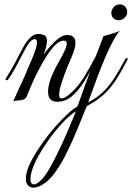

<svg xmlns="http://www.w3.org/2000/svg" viewBox="-20 -463 608 883"><path d="M243 5Q201 5 201 -42Q201 -60 208 -85Q215 -110 230 -140Q238 -157 251.5 -180.5Q265 -204 276 -227Q287 -250 287 -263Q287 -276 273 -276Q254 -276 233.5 -255.5Q213 -235 193 -203Q173 -171 155 -136Q137 -101 124 -70.5Q111 -40 105 -24Q99 -9 88 -5Q77 -1 64.5 -1Q52 -1 41 3Q55 -29 64 -49Q73 -69 83 -89.5Q93 -110 107 -145Q115 -163 125 -186.5Q135 -210 142.5 -232.5Q150 -255 150 -268Q150 -283 140 -283Q128 -283 116 -268Q104 -253 94.5 -234.5Q85 -216 79 -205Q64 -176 49 -148Q34 -120 15 -94H14Q11 -94 7.5 -96Q4 -98 5 -99Q22 -126 37.5 -153Q53 -180 66 -207Q77 -228 90 -251.5Q103 -275 120 -291Q137 -307 159 -307Q169 -307 182 -302Q196 -296 196 -275Q196 -264 192 -248Q188 -232 181 -212Q207 -249 236 -275.5Q265 -302 289 -302Q327 -302 327 -266Q327 -244 314 -212Q310 -201 299.5 -177.5Q289 -154 278.5 -125.5Q268 -97 260 -71Q252 -45 252 -28Q252 -10 263 -10Q270 -10 281.5 -16.5Q293 -23 309 -38Q338 -64 363.5 -104Q389 -144 424 -211Q424 -213 426 -213Q429 -213 432 -210Q435 -207 433 -205Q397 -135 367.5 -88.5Q338 -42 308.5 -18.5Q279 5 243 5ZM525 -370Q511 -370 501.5 -379.5Q492 -389 492 -402Q492 -419 503.5 -431Q515 -443 531 -443Q545 -443 555 -433Q565 -423 565 -408Q565 -392 553 -381Q541 -370 525 -370ZM134 400Q118 400 108.5 389.5Q99 379 99 358Q99 341 106 318.5Q113 296 129 267Q149 231 176.5 192.5Q204 154 234 120Q264 86 291 61Q318 36 336 27Q353 -21 374 -78.5Q395 -136 416.5 -193Q438 -250 456 -297Q473 -301 494 -307.5Q515 -314 531 -321Q517 -306 500 -274.5Q483 -243 466 -203.5Q449 -164 433.5 -123.5Q418 -83 405.5 -48Q393 -13 385 8Q428 -14 457 -43Q486 -72 509 -109Q532 -146 556 -191Q559 -196 564.5 -195.5Q570 -195 567 -190Q540 -137 515 -98Q490 -59 458.5 -29.5Q427 0 379 25Q361 70 338 126Q315 182 289 235.5Q263 289 234 329Q209 364 182 382Q155 400 134 400ZM136 385Q149 385 169 365.5Q189 346 212 304Q231 270 250 230.5Q269 191 285.5 153Q302 115 313.5 87Q325 59 329 49Q302 65 267 102.5Q232 140 199.5 186.5Q167 233 145 276Q132 303 126 324Q120 345 120 359Q120 385 136 385Z"/></svg>

Font: Mea Culpa
Style: Regular
Weight: 400
Designer: Robert E. Leuschke
Foundry: Robert E. Leuschke
Version: Version 1.010; ttfautohint (v1.8.3)